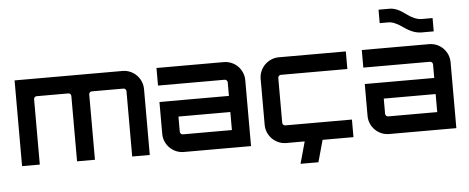

<svg xmlns="http://www.w3.org/2000/svg" viewBox="-59 -993 3163 1294"><g transform="rotate(-5 1522.5 -346.5)"><path d="M174 0V-442C174 -452 182 -461 192 -461H408C418 -461 426 -452 426 -442V0H547V-442C547 -452 555 -461 565 -461H780C791 -461 799 -452 799 -442V0H918V-446C918 -519 858 -580 784 -580H54V0Z M1148 0H1603V-446C1603 -519 1544 -580 1469 -580H1014V-461H1465C1475 -461 1484 -452 1484 -442V-350H1014V-134C1014 -61 1074 0 1148 0ZM1152 -119C1142 -119 1133 -128 1133 -138V-241H1484V-119Z M1841 0H1966L1925 148H2046L2087 0H2296V-119H1845C1835 -119 1826 -128 1826 -138V-442C1826 -452 1835 -461 1845 -461H2295V-580H1841C1768 -580 1707 -519 1707 -446V-134C1707 -61 1768 0 1841 0Z M2815 -663H2897V-753H2823C2793 -753 2758 -768 2719 -797C2680 -827 2645 -841 2613 -841H2539V-750H2597C2626 -750 2659 -735 2699 -706C2740 -677 2778 -663 2815 -663ZM2537 0H2992V-446C2992 -519 2933 -580 2858 -580H2403V-461H2854C2864 -461 2873 -452 2873 -442V-350H2403V-134C2403 -61 2463 0 2537 0ZM2541 -119C2531 -119 2522 -128 2522 -138V-241H2873V-119Z"/></g></svg>

Font: Orbitron SemiBold
Style: Regular
Weight: 600
Designer: Matt McInerney
Foundry: The League of Moveable Type
Version: Version 2.001